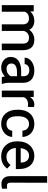

<svg xmlns="http://www.w3.org/2000/svg" viewBox="1168 -1958 800 3175"><g transform="rotate(90 1567.5 -370.0)"><path d="M167 -528.3H64.9V0H173.3V-382.8C176.3 -389.2 179.7 -395 183.1 -400.4C202.6 -430.7 235.8 -449.7 281.7 -449.7C343.8 -449.7 382.3 -421.9 382.3 -343.8V0H491.2V-352.1C491.2 -356 491.2 -359.9 490.7 -363.8C491.2 -366.2 492.2 -368.7 493.2 -371.1C507.3 -417 543.9 -449.7 600.6 -449.7C661.6 -449.7 700.7 -427.2 700.7 -344.2V0H809.6V-343.8C809.6 -481.4 744.6 -538.1 635.7 -538.1C569.3 -538.1 517.1 -511.7 482.4 -468.8C478.5 -464.4 474.6 -459.5 471.2 -454.6C463.9 -470.2 455.1 -483.4 443.8 -494.6C414.6 -524.4 373 -538.1 324.7 -538.1C278.3 -538.1 239.7 -526.4 208.5 -504.9C194.3 -495.1 181.6 -483.4 170.4 -469.7Z M1244.1 -45.9C1247.6 -28.3 1251 -12.2 1256.3 0H1367.7V-7.8C1356 -36.1 1348.6 -76.2 1348.6 -119.6V-358.9C1348.6 -478.5 1263.7 -538.1 1147 -538.1C1016.1 -538.1 932.1 -459.5 932.1 -377.9H1040.5C1040.5 -420.9 1080.1 -455.1 1140.6 -455.1C1206.5 -455.1 1239.7 -418 1239.7 -359.9V-320.8H1160.2C1009.3 -320.8 920.9 -259.8 920.9 -147.5C920.9 -58.1 993.7 9.8 1099.1 9.8C1154.3 9.8 1196.8 -11.7 1228.5 -39.1C1233.9 -43.5 1238.8 -48.3 1243.2 -53.2C1243.7 -50.8 1243.7 -48.3 1244.1 -45.9ZM1237.3 -143.6C1219.2 -110.4 1174.8 -78.6 1118.7 -78.6C1060.5 -78.6 1029.3 -113.3 1029.3 -158.7C1029.3 -217.8 1079.1 -251.5 1170.9 -251.5H1239.7V-147.9C1239.3 -146.5 1238.3 -145 1237.3 -143.6Z M1749 -531.2C1741.7 -535.2 1720.7 -538.1 1708 -538.1C1653.8 -538.1 1613.3 -511.7 1586.9 -469.7C1586.4 -468.8 1585.4 -467.8 1585 -466.8L1582.5 -528.3H1478V0H1586.9V-365.2C1592.3 -378.4 1600.1 -390.1 1609.4 -399.9C1630.4 -421.9 1660.6 -434.6 1701.7 -434.6C1717.8 -434.6 1733.4 -432.1 1748 -430.7Z M2030.3 -77.6C1929.2 -77.6 1901.9 -164.6 1901.9 -254.9V-273.4C1901.9 -362.3 1930.2 -450.7 2030.3 -450.7C2096.7 -450.7 2137.2 -402.8 2141.1 -341.3H2244.1C2240.2 -457 2156.2 -538.1 2030.8 -538.1C1870.6 -538.1 1793.9 -419.4 1793.9 -273.4V-254.9C1793.9 -108.9 1871.1 9.8 2030.8 9.8C2146.5 9.8 2240.2 -71.3 2244.1 -172.4H2141.1C2137.2 -115.7 2090.3 -77.6 2030.3 -77.6Z M2566.4 9.8C2668.9 9.8 2733.9 -39.1 2767.1 -89.8L2707.5 -144.5C2674.8 -101.1 2631.8 -77.1 2572.3 -77.1C2502.9 -77.1 2456.1 -118.7 2436 -179.2C2430.7 -195.8 2427.2 -213.4 2426.3 -232.4H2775.4V-279.3C2775.4 -430.7 2703.6 -538.1 2553.2 -538.1C2422.4 -538.1 2316.9 -435.1 2316.9 -266.6V-245.1C2316.9 -99.6 2413.1 9.8 2566.4 9.8ZM2434.6 -343.8C2452.1 -412.1 2493.2 -450.7 2553.2 -450.7C2634.8 -450.7 2665.5 -388.7 2668 -321.3V-313H2428.7C2430.2 -323.7 2432.1 -334 2434.6 -343.8Z M2892.1 -750V-140.6C2892.1 -32.7 2948.7 6.3 3024.9 6.3C3056.6 6.3 3082 1 3100.1 -5.4L3099.6 -88.9C3090.3 -86.9 3073.2 -84.5 3057.6 -84.5C3025.9 -84.5 3000.5 -93.8 3000.5 -145L3001 -750Z"/></g></svg>

Font: Bert Sans Medium
Style: Regular
Weight: 500
Designer: Christian Robertson (Google), Cristiano Sobral
Foundry: Google, Cristiano Sobral
Version: Version 3.101